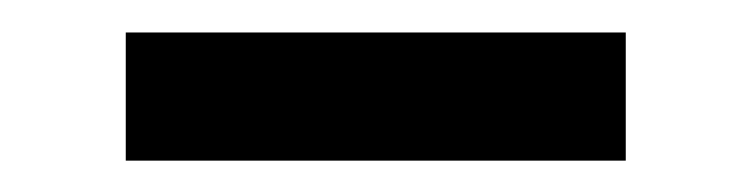

<svg xmlns="http://www.w3.org/2000/svg" viewBox="-20 -324 470 120"><path d="M371.1 -223.6H58.6V-303.7H371.1Z"/></svg>

Font: Wanted Sans Variable
Style: Regular
Weight: 400
Designer: Original Design by Kil Hyung-jin and Kang Hanbin, Wanted Lab, Inc; Hangeul from Source Han Sans by Jang Soo-young and Ka
Foundry: Wanted Lab, Inc.
Version: Version 1.003;Glyphs 3.2 (3227)